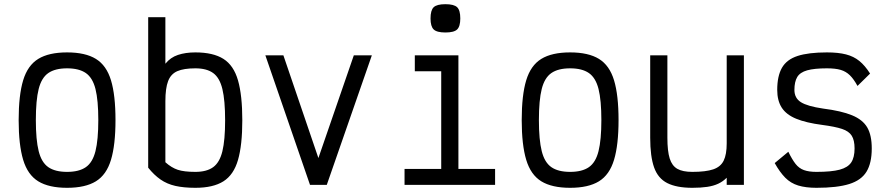

<svg xmlns="http://www.w3.org/2000/svg" viewBox="-20 -882 4240 916"><path d="M300 14Q213 14 162.5 -17Q112 -48 90.5 -119.5Q69 -191 69 -309Q69 -428 90.5 -499Q112 -570 162.5 -601Q213 -632 300 -632Q387 -632 437.5 -601Q488 -570 509.5 -499Q531 -428 531 -309Q531 -191 509.5 -119.5Q488 -48 437.5 -17Q387 14 300 14ZM300 -62Q357 -62 389.5 -84.5Q422 -107 435.5 -161Q449 -215 449 -309Q449 -404 435.5 -457.5Q422 -511 389.5 -533.5Q357 -556 300 -556Q243 -556 210.5 -533.5Q178 -511 164.5 -457.5Q151 -404 151 -309Q151 -215 164.5 -161Q178 -107 210.5 -84.5Q243 -62 300 -62Z M912 14Q857 14 817 5Q777 -4 746 -25.5Q715 -47 687 -82V-800H769V-578Q793 -608 829 -620Q865 -632 912 -632Q997 -632 1046 -601Q1095 -570 1115.5 -498.5Q1136 -427 1136 -308Q1136 -190 1115.5 -119Q1095 -48 1046 -17Q997 14 912 14ZM912 -62Q966 -62 997 -84.5Q1028 -107 1041 -160.5Q1054 -214 1054 -308Q1054 -403 1041 -457Q1028 -511 997 -533.5Q966 -556 912 -556Q857 -556 826 -542.5Q795 -529 782 -495Q769 -461 769 -399V-108Q798 -82 828 -72Q858 -62 912 -62Z M1459 0 1246 -618H1332L1499 -128L1668 -618H1754L1539 0Z M2085 0V-594L2137 -542H1959V-618H2167V0ZM1910 0V-76H2342V0ZM2105 -727Q2064 -727 2049 -741.5Q2034 -756 2034 -794Q2034 -833 2049 -847.5Q2064 -862 2105 -862Q2146 -862 2161 -847.5Q2176 -833 2176 -794Q2176 -756 2161 -741.5Q2146 -727 2105 -727Z M2700 14Q2613 14 2562.5 -17Q2512 -48 2490.5 -119.5Q2469 -191 2469 -309Q2469 -428 2490.5 -499Q2512 -570 2562.5 -601Q2613 -632 2700 -632Q2787 -632 2837.5 -601Q2888 -570 2909.5 -499Q2931 -428 2931 -309Q2931 -191 2909.5 -119.5Q2888 -48 2837.5 -17Q2787 14 2700 14ZM2700 -62Q2757 -62 2789.5 -84.5Q2822 -107 2835.5 -161Q2849 -215 2849 -309Q2849 -404 2835.5 -457.5Q2822 -511 2789.5 -533.5Q2757 -556 2700 -556Q2643 -556 2610.5 -533.5Q2578 -511 2564.5 -457.5Q2551 -404 2551 -309Q2551 -215 2564.5 -161Q2578 -107 2610.5 -84.5Q2643 -62 2700 -62Z M3283 14Q3208 14 3163.5 -8.5Q3119 -31 3100.5 -83.5Q3082 -136 3082 -225V-618H3164V-225Q3164 -161 3175 -126Q3186 -91 3211.5 -76.5Q3237 -62 3283 -62Q3347 -62 3382.5 -74Q3418 -86 3432.5 -115.5Q3447 -145 3447 -198V-618H3529V0H3447V-34Q3429 -16 3406.5 -5.5Q3384 5 3354 9.5Q3324 14 3283 14Z M3875 14Q3824 14 3788 3Q3752 -8 3726 -34.5Q3700 -61 3676 -104L3741 -158Q3759 -121 3775.5 -100Q3792 -79 3815.5 -70.5Q3839 -62 3875 -62Q3947 -62 3986 -72.5Q4025 -83 4041 -107Q4057 -131 4057 -174Q4057 -213 4043.5 -234.5Q4030 -256 3997 -267Q3964 -278 3903 -286Q3826 -296 3778.5 -315.5Q3731 -335 3709.5 -368.5Q3688 -402 3688 -453Q3688 -519 3710.5 -558.5Q3733 -598 3785 -615Q3837 -632 3925 -632Q3979 -632 4016 -622.5Q4053 -613 4080 -591Q4107 -569 4131 -531L4071 -472Q4053 -505 4034.5 -523Q4016 -541 3991 -548.5Q3966 -556 3925 -556Q3865 -556 3831 -546.5Q3797 -537 3783.5 -514.5Q3770 -492 3770 -453Q3770 -414 3801 -394.5Q3832 -375 3907 -364Q3994 -353 4045 -332Q4096 -311 4117.5 -274Q4139 -237 4139 -174Q4139 -104 4114 -63Q4089 -22 4031.5 -4Q3974 14 3875 14Z"/></svg>

Font: Victor Mono Thin Medium
Style: Regular
Weight: 500
Monospace: yes
Version: Version 1.561;gftools[0.9.30]